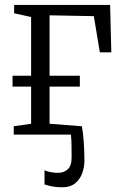

<svg xmlns="http://www.w3.org/2000/svg" viewBox="-20 -558 514 796"><path d="M238.5 218.5Q216 218.5 197 215Q178 211.5 164.5 206.5V148Q175 153 191 155.8Q207 158.5 220.5 158.5Q245 158.5 261 143.8Q277 129 277 94Q277 67 276.5 42.8Q276 18.5 274 0H37V-34.5L109 -45V-199H32V-244H109V-487.5L38.5 -503V-537.5H436.5L441.5 -341H394L369 -491L185.5 -494.5V-244H311V-199H185.5V-45L319.5 -34.5Q324.5 -7.5 327.2 30.8Q330 69 330 108.5Q330 135.5 320.5 161Q311 186.5 290.8 202.5Q270.5 218.5 238.5 218.5Z"/></svg>

Font: Merriweather 60pt Light
Style: Regular
Weight: 300
Version: Version 2.100